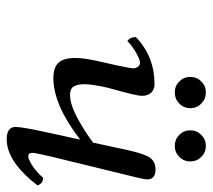

<svg xmlns="http://www.w3.org/2000/svg" viewBox="-51 -580 641 579"><g transform="rotate(90 269.5 -290.5)"><path d="M379.9 -115.2 400.9 -210.9H399.9Q295.4 -130.9 215.8 -130.9Q183.6 -130.9 169.2 -146.5Q154.8 -162.1 154.8 -196.8Q154.8 -222.7 164.1 -264.2L176.8 -320.8Q186 -364.7 186 -371.1Q186 -379.9 181.2 -386Q176.3 -392.1 168.9 -392.1Q158.7 -392.1 136.5 -378.9Q114.3 -365.7 104 -354Q91.8 -361.8 91.8 -379.9Q150.9 -436 233.9 -436Q250 -436 259.5 -425.8Q269 -415.5 269 -397.9Q269 -381.8 249 -311L244.1 -293Q233.9 -246.6 233.9 -225.1Q233.9 -204.1 240.7 -192.6Q247.6 -181.2 266.1 -181.2Q294.9 -181.2 336.7 -203.9Q378.4 -226.6 410.2 -251L433.1 -356.9Q443.8 -405.3 455.6 -422.1Q467.3 -439 491.2 -439Q521 -439 521 -414.1Q521 -402.8 507.8 -352.1L452.1 -124Q440.9 -75.2 440.9 -67.9Q440.9 -55.2 451.2 -55.2Q460 -55.2 479.2 -67.4Q498.5 -79.6 516.1 -100.1Q533.2 -100.1 539.1 -83Q467.3 9.8 399.9 9.8Q362.8 9.8 362.8 -17.1Q362.8 -37.1 379.9 -115.2ZM386.7 -510.7Q373 -524.4 373 -543.9Q373 -563.5 386.7 -577.1Q400.4 -590.8 419.9 -590.8Q439.5 -590.8 453.1 -577.1Q466.8 -563.5 466.8 -543.9Q466.8 -524.4 453.1 -510.7Q439.5 -497.1 419.9 -497.1Q400.4 -497.1 386.7 -510.7ZM225.6 -510.7Q211.9 -524.4 211.9 -543.9Q211.9 -563.5 225.6 -577.1Q239.3 -590.8 258.8 -590.8Q278.3 -590.8 292.2 -577.1Q306.2 -563.5 306.2 -543.9Q306.2 -524.4 292.2 -510.7Q278.3 -497.1 258.8 -497.1Q239.3 -497.1 225.6 -510.7Z"/></g></svg>

Font: Common Serif
Style: Italic
Weight: 400
Italic angle: -12°
Designer: Philipp H. Poll, Khaled Hosny
Foundry: Stefan Peev, Context Ltd.
Version: Version 1.026